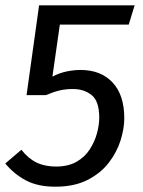

<svg xmlns="http://www.w3.org/2000/svg" viewBox="-20 -689 536 721"><path d="M126.8 -669.1H485.6L463.4 -596.5H204.7L176.8 -401.3Q203.8 -415.3 230.8 -420.8Q257.7 -426.3 282.7 -426.3Q358.7 -426.3 402.7 -379.3Q446.7 -332.3 446.7 -245.2Q446.7 -206.2 432.7 -161.6Q418.7 -117.1 388.1 -77.5Q357.5 -38 307.9 -12.9Q258.3 12.1 188.2 12.1Q122 12.1 77.4 -11.5Q32.8 -35.1 -0.2 -75.1L60.3 -126.6Q86.3 -93.6 117.3 -78.6Q148.2 -63.6 190.2 -63.6Q236 -63.6 267.4 -81.5Q298.8 -99.4 317.2 -128.3Q335.7 -157.2 344.2 -188.6Q352.7 -220 352.7 -247Q352.7 -308.8 324.3 -331.8Q295.9 -354.7 254 -354.7Q226.1 -354.7 203.2 -349.2Q180.2 -343.7 152.3 -331.7H79.7Z"/></svg>

Font: Fira Sans Variable
Style: Italic
Weight: 397
Italic angle: -8°
Designer: Carrois Corporate & Edenspiekermann AG
Foundry: Carrois Corporate GbR & Edenspiekermann AG
Version: Version 4.202